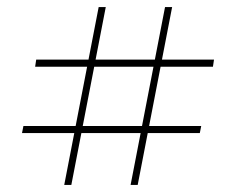

<svg xmlns="http://www.w3.org/2000/svg" viewBox="-20 -622 666 541"><path d="M465 -602 368 -101H348L445 -602ZM547 -267 543 -247H42L46 -267ZM278 -602 181 -101H161L258 -602ZM583 -454 580 -434H79L82 -454Z"/></svg>

Font: Playfair Display SemiBold
Style: Regular
Weight: 600
Designer: Claus Eggers Sørensen
Foundry: Claus Eggers Sørensen
Version: Version 1.203